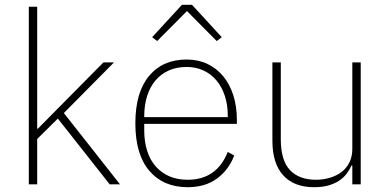

<svg xmlns="http://www.w3.org/2000/svg" viewBox="-20 -768 1623 800"><path d="M100 -740H135V-232H138L218 -313L411 -508H455L246 -297L480 0H437L221 -274L135 -189V0H100Z M762 12Q661 12 602.5 -56Q544 -124 544 -254Q544 -383 601 -451.5Q658 -520 758 -520Q805 -520 843.5 -502Q882 -484 909.5 -451Q937 -418 952 -371.5Q967 -325 967 -268V-252H581V-225Q581 -178 593 -140Q605 -102 628.5 -75Q652 -48 685.5 -33.5Q719 -19 762 -19Q883 -19 929 -135L956 -120Q933 -60 884 -24Q835 12 762 12ZM758 -489Q716 -489 683.5 -474.5Q651 -460 628 -433Q605 -406 593 -368Q581 -330 581 -284V-280H929V-286Q929 -332 916.5 -369.5Q904 -407 881.5 -433.5Q859 -460 827.5 -474.5Q796 -489 758 -489ZM780 -748 904 -613 883 -597 759 -722 635 -597 614 -613 738 -748Z M1448 -78H1444Q1437 -61 1424.5 -44.5Q1412 -28 1393.5 -15.5Q1375 -3 1349 4.5Q1323 12 1289 12Q1205 12 1160 -37.5Q1115 -87 1115 -182V-508H1150V-188Q1150 -100 1188 -59.5Q1226 -19 1297 -19Q1326 -19 1353.5 -27Q1381 -35 1402 -50.5Q1423 -66 1435.5 -90.5Q1448 -115 1448 -148V-508H1483V0H1448Z"/></svg>

Font: IBM Plex Sans Arabic ExtLt
Style: Regular
Weight: 200
Designer: Mike Abbink, Paul van der Laan, Pieter van Rosmalen, Wael Morcos, Khajak Apelian
Foundry: Bold Monday
Version: Version 1.2